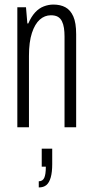

<svg xmlns="http://www.w3.org/2000/svg" viewBox="-20 -558 405 842"><path d="M56 0V-526H94L100 -455H104Q117 -485 134 -503.5Q151 -522 172 -530Q193 -538 214 -538Q245 -538 267 -526Q289 -514 301.5 -486Q314 -458 314 -408V0H263V-398Q263 -418 260.5 -435Q258 -452 251.5 -465Q245 -478 233.5 -484.5Q222 -491 203 -491Q176 -491 154.5 -472Q133 -453 120 -413.5Q107 -374 107 -313V0ZM150 264V237Q167 237 174 222Q181 207 181 173H163V94H209V162Q209 197 202.5 220Q196 243 183.5 253.5Q171 264 150 264Z"/></svg>

Font: Archivo ExtraCondensed ExtraLight
Style: Regular
Weight: 250
Width: 2
Designer: Hector Gatti
Foundry: Omnibus-Type
Version: Version 2.001